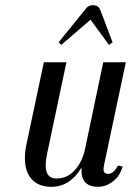

<svg xmlns="http://www.w3.org/2000/svg" viewBox="-20 -710 505 740"><path d="M379 -57Q379 -40 398 -40Q417 -40 435 -72L453 -68Q442 -36 428 -22Q396 10 358 10Q294 10 294 -53V-64Q250 10 178 10Q129 10 102.5 -19Q76 -48 76 -100Q76 -125 81 -149L149 -470H236L161 -115Q156 -90 156 -73Q156 -22 198 -22Q240 -22 269 -55Q298 -88 308 -137L378 -470H465L381 -74Q379 -62 379 -57ZM308 -673Q319 -690 338.5 -690Q358 -690 366 -673L414 -547L400 -537L329 -634L216 -537L206 -547Z"/></svg>

Font: Trochut
Style: Italic
Weight: 400
Italic angle: -12°
Designer: Andreu Balius
Foundry: Andreu Balius
Version: Version 1.001